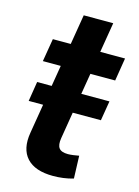

<svg xmlns="http://www.w3.org/2000/svg" viewBox="-107 -736 581 804"><g transform="rotate(15 184.0 -334.5)"><path d="M351.6 -355.5 337.4 -270H215.3L196.3 -154.3Q191.4 -124.5 201.7 -110.8Q211.9 -97.2 240.7 -97.2Q249.5 -97.2 264.2 -99.1Q278.8 -101.1 288.1 -103L291.5 -4.9Q270 1.5 247.6 4.4Q225.1 7.3 204.1 7.3Q125.5 7.3 89.6 -31.7Q53.7 -70.8 65.9 -143.1L86.9 -270H24.4L38.1 -355.5H101.1L116.2 -446.3H38.6L55.2 -545.9H132.8L154.3 -675.8H282.2L260.7 -545.9H368.2L352.1 -446.3H244.6L229.5 -355.5Z"/></g></svg>

Font: Inter Semi Bold
Style: Italic
Weight: 600
Italic angle: -9.39999°
Designer: Rasmus Andersson
Foundry: rsms
Version: Version 4.000;git-3c8e0fc